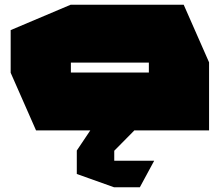

<svg xmlns="http://www.w3.org/2000/svg" viewBox="-20 -550 947 810"><path d="M279 -286V-530H755L862 -287V-286ZM132 0 25 -243V-244H608V0ZM25 -244V-423L278 -530H279V-244ZM608 0V-286H862V0ZM304 86V85L361 0H546V1L462 86ZM461 240 304 184V86H462V240ZM462 240V128H630V129L570 240Z"/></svg>

Font: Foldit Thin Black
Style: Regular
Weight: 900
Version: Version 1.003